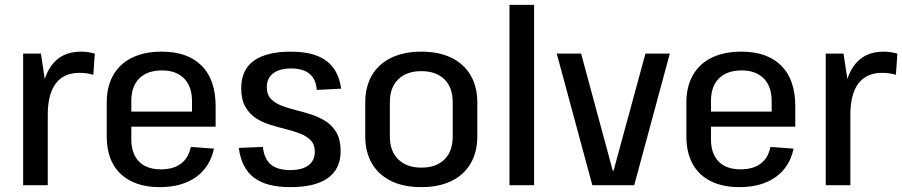

<svg xmlns="http://www.w3.org/2000/svg" viewBox="-20 -760 3703 788"><path d="M75 -540H148L176 -354V0H75ZM147 -312Q147 -428 189 -488Q231 -548 312 -548Q326 -548 340.5 -546Q355 -544 369 -540L363 -453Q337 -461 306 -461Q242 -461 209 -417.5Q176 -374 176 -288Z M636 8Q567 8 518 -16.5Q469 -41 443.5 -87.5Q418 -134 418 -201V-339Q418 -405 445 -452Q472 -499 522.5 -523.5Q573 -548 644 -548Q750 -548 807.5 -490.5Q865 -433 865 -324V-240H500V-302H784L768 -273V-345Q768 -405 735.5 -438Q703 -471 645 -471Q585 -471 552 -438.5Q519 -406 519 -346V-188Q519 -129 550.5 -97Q582 -65 640 -65Q692 -65 723 -88.5Q754 -112 763 -157L858 -150Q842 -74 784 -33Q726 8 636 8Z M1172 8Q1073 8 1022 -31Q971 -70 960 -153L1059 -157Q1064 -108 1091.5 -85Q1119 -62 1171 -62Q1220 -62 1246 -81.5Q1272 -101 1272 -137Q1272 -167 1255.5 -184Q1239 -201 1212.5 -211.5Q1186 -222 1153.5 -230Q1121 -238 1088.5 -248Q1056 -258 1029.5 -275.5Q1003 -293 986.5 -322.5Q970 -352 970 -398Q970 -473 1021.5 -510.5Q1073 -548 1174 -548Q1237 -548 1280 -531.5Q1323 -515 1348 -481.5Q1373 -448 1380 -396L1280 -391Q1277 -435 1250.5 -457Q1224 -479 1176 -479Q1127 -479 1101 -459Q1075 -439 1075 -402Q1075 -372 1091.5 -354.5Q1108 -337 1135 -326.5Q1162 -316 1194.5 -308Q1227 -300 1259 -289.5Q1291 -279 1318 -261.5Q1345 -244 1361.5 -215Q1378 -186 1378 -139Q1378 -67 1326 -29.5Q1274 8 1172 8Z M1709 8Q1637 8 1585.5 -17Q1534 -42 1506.5 -89Q1479 -136 1479 -201V-339Q1479 -404 1506.5 -451Q1534 -498 1586 -523Q1638 -548 1709 -548Q1781 -548 1832.5 -523Q1884 -498 1911.5 -451Q1939 -404 1939 -339V-201Q1939 -136 1911.5 -89Q1884 -42 1832.5 -17Q1781 8 1709 8ZM1709 -72Q1770 -72 1804 -105.5Q1838 -139 1838 -199V-341Q1838 -401 1804 -434.5Q1770 -468 1709 -468Q1649 -468 1614.5 -434.5Q1580 -401 1580 -341V-199Q1580 -140 1614.5 -106Q1649 -72 1709 -72Z M2172 -740V0H2071V-740Z M2265 -540H2365L2495 -59H2498L2629 -540H2729L2583 0H2411Z M3015 8Q2946 8 2897 -16.5Q2848 -41 2822.5 -87.5Q2797 -134 2797 -201V-339Q2797 -405 2824 -452Q2851 -499 2901.5 -523.5Q2952 -548 3023 -548Q3129 -548 3186.5 -490.5Q3244 -433 3244 -324V-240H2879V-302H3163L3147 -273V-345Q3147 -405 3114.5 -438Q3082 -471 3024 -471Q2964 -471 2931 -438.5Q2898 -406 2898 -346V-188Q2898 -129 2929.5 -97Q2961 -65 3019 -65Q3071 -65 3102 -88.5Q3133 -112 3142 -157L3237 -150Q3221 -74 3163 -33Q3105 8 3015 8Z M3369 -540H3442L3470 -354V0H3369ZM3441 -312Q3441 -428 3483 -488Q3525 -548 3606 -548Q3620 -548 3634.5 -546Q3649 -544 3663 -540L3657 -453Q3631 -461 3600 -461Q3536 -461 3503 -417.5Q3470 -374 3470 -288Z"/></svg>

Font: Pathway Extreme SemiCondensed Medium
Style: Regular
Weight: 500
Width: 4
Version: Version 1.001;gftools[0.9.26]